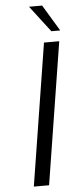

<svg xmlns="http://www.w3.org/2000/svg" viewBox="-62 -959 401 991"><g transform="rotate(-5 139.0 -463.5)"><path d="M189 -736H268L151 0H72ZM128 -927H196L278 -791H232Z"/></g></svg>

Font: Exo
Style: Italic
Weight: 400
Italic angle: -9°
Designer: Natanael Gama
Foundry: Natanael Gama
Version: Version 1.500; ttfautohint (v1.6)